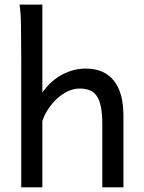

<svg xmlns="http://www.w3.org/2000/svg" viewBox="-20 -801 614 821"><path d="M417.5 0V-268.6Q417.5 -314.5 411.4 -344.2Q405.3 -374 393.1 -391.4Q380.9 -408.7 362.5 -415.5Q344.2 -422.4 319.8 -422.4Q293.5 -422.4 268.3 -409.9Q243.2 -397.5 222.2 -377.7Q201.2 -357.9 185.1 -333Q168.9 -308.1 161.1 -283.2V0H70.8V-551.8Q70.8 -630.9 69.8 -690.2Q68.8 -749.5 63.5 -781.2H161.1V-405.3Q197.3 -456.5 246.1 -482.2Q294.9 -507.8 346.7 -507.8Q424.8 -507.8 466.3 -456.8Q507.8 -405.8 507.8 -305.2V0Z"/></svg>

Font: Andika Viet
Style: Regular
Weight: 400
Designer: Victor Gaultney, Annie Olsen, Julie Remington, Don Collingsworth, Eric Hays, Becca Hirsbrunner
Foundry: SIL International
Version: Version 5.000